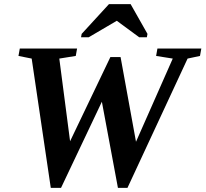

<svg xmlns="http://www.w3.org/2000/svg" viewBox="-20 -888 988 923"><path d="M592.8 15.1H546.9L469.7 -398.9L273.4 15.1H224.1L132.3 -606.4L68.8 -619.1L75.2 -654.8H350.6L344.2 -619.1L265.1 -606.4L316.9 -209L510.7 -613.8H559.6L633.8 -206.5L810.5 -606.4L730.5 -619.1L736.8 -654.8H947.8L941.4 -619.1L881.8 -606.4ZM369.6 -709 372.6 -725.1 503.9 -868.2H607.9L689 -725.1L686 -709H648.9L541.5 -788.1L406.7 -709Z"/></svg>

Font: Tinos
Style: Bold Italic
Weight: 700
Italic angle: -16.333°
Designer: Steve Matteson
Foundry: Monotype Imaging Inc.
Version: Version 1.23